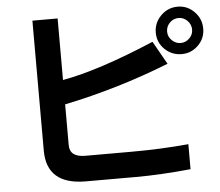

<svg xmlns="http://www.w3.org/2000/svg" viewBox="-54 -765 1027 895"><g transform="rotate(-5 460.0 -318.0)"><path d="M809 -483Q763 -483 730 -515Q697 -547 697 -593Q697 -639 730 -672Q763 -705 809 -705Q854 -705 886.5 -672Q919 -639 919 -593Q919 -547 886.5 -515Q854 -483 809 -483ZM803 55Q660 69 547 69H312Q129 69 129 -91V-699H247V-411Q416 -441 678 -552L739 -444Q499 -349 247 -297V-106Q247 -50 320 -50H535Q674 -50 803 -62ZM809 -652Q784 -652 767 -634.5Q750 -617 750 -593Q750 -570 767.5 -552.5Q785 -535 809 -535Q832 -535 849.5 -552Q867 -569 867 -593Q867 -617 849.5 -634.5Q832 -652 809 -652Z"/></g></svg>

Font: LINE Seed Sans KR Bold
Style: Regular
Weight: 700
Designer: LINE BX Design & Sandoll Inc & Dalton Maag Ltd
Foundry: Sandoll Inc.
Version: Version 1.000